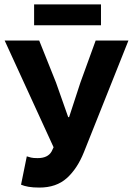

<svg xmlns="http://www.w3.org/2000/svg" viewBox="-20 -835 600 867"><path d="M158 12Q129 12 109 8.5Q89 5 75 -1L101 -129Q110 -126 120 -123.5Q130 -121 150 -121Q196 -121 213 -151L222 -170L1 -652H157L233 -462L288 -306H292L343 -462L412 -652H560L359 -148Q329 -73 281.5 -30.5Q234 12 158 12ZM134 -721V-815H436V-721Z"/></svg>

Font: Font
Style: ¶
Weight: 700
Designer: Paul D. Hunt
Foundry: Adobe Systems Incorporated
Version: Version 3.000